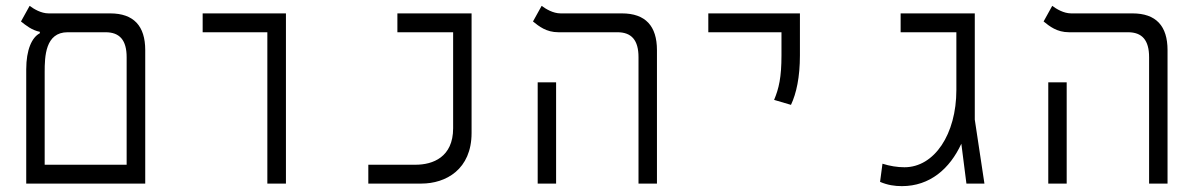

<svg xmlns="http://www.w3.org/2000/svg" viewBox="-20 -632 4142 661"><path d="M70.3 0H480V-459.5C480 -542.5 440.4 -585.9 359.4 -585.9H147.5C121.1 -585.9 96.7 -601.1 82 -611.8L52.2 -558.1C68.8 -544.9 89.8 -527.8 117.2 -522.5V-517.6C89.8 -503.4 70.3 -460.9 70.3 -393.1ZM212.9 -521H343.3C392.1 -521 416 -493.7 416 -435.1V-64.9H133.8V-383.8C133.8 -437 135.7 -521 212.9 -521Z M900.4 0H964.4V-585.9H677.7V-521H900.4Z M1248 0H1430.7C1515.1 0 1603.5 -48.8 1603.5 -174.3V-585.9H1348.1V-521H1540V-190.4C1540 -90.8 1469.7 -64.9 1411.1 -64.9H1248Z M2178.2 0H2241.7V-459.5C2241.7 -542.5 2202.1 -585.9 2121.1 -585.9H1910.2C1883.8 -585.9 1859.4 -601.1 1844.7 -611.8L1814.9 -558.1C1835.4 -541.5 1860.8 -521 1902.3 -521H2105.5C2154.3 -521 2178.2 -493.7 2178.2 -435.1ZM1831.1 0H1894.5V-348.6H1831.1Z M2703.1 -271C2721.7 -310.5 2733.9 -366.2 2733.9 -441.4V-585.9H2418.5V-521H2670.4V-441.4C2670.4 -366.2 2661.6 -327.6 2645 -288.1Z M3085 8.8C3181.6 8.8 3250 -51.3 3289.6 -137.2L3307.1 0H3369.1L3335.9 -220.2V-585.9H3080.6V-521H3272.5V-322.3C3272.5 -169.9 3196.8 -56.2 3093.8 -56.2C3069.3 -56.2 3043 -60.5 3018.1 -68.4L3009.8 -5.9C3036.1 5.4 3060.5 8.8 3085 8.8Z M3936 0H3999.5V-459.5C3999.5 -542.5 3960 -585.9 3878.9 -585.9H3668C3641.6 -585.9 3617.2 -601.1 3602.5 -611.8L3572.8 -558.1C3593.3 -541.5 3618.7 -521 3660.2 -521H3863.3C3912.1 -521 3936 -493.7 3936 -435.1ZM3588.9 0H3652.3V-348.6H3588.9Z"/></svg>

Font: Cascadia Code PL Light
Style: Regular
Weight: 300
Monospace: yes
Designer: Aaron Bell
Foundry: Saja Typeworks
Version: Version 2404.023